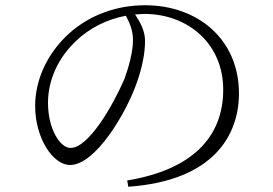

<svg xmlns="http://www.w3.org/2000/svg" viewBox="-20 -711 1040 732"><path d="M495 -656 530 -658C696 -658 831 -545 831 -369C831 -185 708 -63 465 -23L469 1C793 -22 891 -194 891 -355C891 -561 734 -691 533 -691C429 -691 326 -657 244 -584C162 -510 114 -409 114 -307C114 -184 182 -82 247 -82C344 -82 461 -279 502 -397C522 -454 533 -508 533 -555C533 -592 516 -624 495 -656ZM460 -651C476 -620 487 -594 487 -558C487 -514 471 -455 454 -409C410 -308 318 -147 249 -147C209 -147 163 -219 163 -319C163 -408 203 -491 268 -553C320 -604 389 -638 460 -651Z"/></svg>

Font: Noto Serif CJK HK Light
Style: Regular
Weight: 300
Designer: Ryoko NISHIZUKA 西塚涼子 (kana & ideographs); Frank Grießhammer (Latin, Greek & Cyrillic); Wenlong ZHANG 张文龙 (bopomofo); San
Foundry: Adobe
Version: Version 2.001;hotconv 1.1.0;makeotfexe 2.6.0